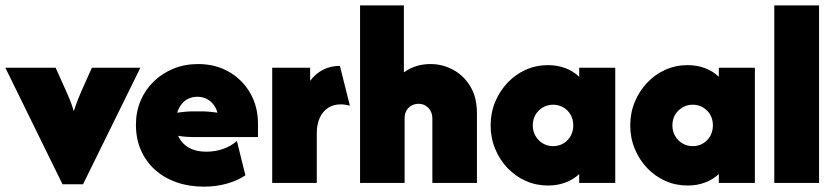

<svg xmlns="http://www.w3.org/2000/svg" viewBox="-25 -687 3132 721"><path d="M209.7 4.9 -4.9 -432.6H184L222.9 -345.8Q229.9 -330.6 237.2 -312.8Q244.4 -295.1 252.1 -269.4Q260.4 -295.1 267.4 -312.8Q274.3 -330.6 281.2 -345.8L320.1 -432.6H502.1L286.8 4.9Z M741 13.9Q684 13.9 637.2 -2.8Q590.3 -19.4 556.2 -50.3Q522.2 -81.2 503.8 -124Q485.4 -166.7 485.4 -218.1Q485.4 -267.4 503.1 -309Q520.8 -350.7 552.4 -381.2Q584 -411.8 626.4 -429.2Q668.8 -446.5 718.8 -446.5Q784 -446.5 834.7 -417.4Q885.4 -388.2 914.6 -337.5Q943.8 -286.8 943.8 -222.2V-172.2H702.8Q689.6 -172.2 674.7 -173.3Q659.7 -174.3 643.8 -177.1Q652.8 -157.6 667.4 -144.4Q681.9 -131.2 702.8 -124.3Q723.6 -117.4 750 -117.4Q784 -117.4 813.9 -128.1Q843.8 -138.9 864.6 -157.6L896.5 -28.5Q866 -8.3 826 2.8Q786.1 13.9 741 13.9ZM640.3 -263.9Q655.6 -266 670.8 -267.4Q686.1 -268.8 698.6 -268.8H731.9Q745.1 -268.8 761.8 -267.4Q778.5 -266 791.7 -263.9Q786.1 -283.3 775 -296.5Q763.9 -309.7 749 -316.7Q734 -323.6 716 -323.6Q697.9 -323.6 683 -316.7Q668.1 -309.7 657.3 -296.5Q646.5 -283.3 640.3 -263.9Z M997.2 0V-432.6H1139.6V-383.3Q1160.4 -411.1 1188.5 -425.3Q1216.7 -439.6 1251.4 -439.6L1288.9 -290.3Q1279.9 -292.4 1271.5 -293.8Q1263.2 -295.1 1254.9 -295.1Q1227.1 -295.1 1206.9 -281.9Q1186.8 -268.8 1175.7 -244.4Q1164.6 -220.1 1164.6 -186.8V0Z M1327.1 0V-666.7H1491.7V-415.3Q1513.9 -431.2 1538.9 -438.9Q1563.9 -446.5 1591.7 -446.5Q1636.1 -446.5 1676 -425.3Q1716 -404.2 1741 -362.8Q1766 -321.5 1766 -261.8V0H1598.6V-241.7Q1598.6 -257.6 1592 -270.1Q1585.4 -282.6 1573.6 -289.9Q1561.8 -297.2 1546.5 -297.2Q1532.6 -297.2 1520.5 -290.6Q1508.3 -284 1501.4 -271.9Q1494.4 -259.7 1494.4 -242.4V0Z M2032.6 9.7Q1988.2 9.7 1949.3 -7.6Q1910.4 -25 1880.9 -55.9Q1851.4 -86.8 1834.4 -128.1Q1817.4 -169.4 1817.4 -216Q1817.4 -263.2 1834.4 -304.2Q1851.4 -345.1 1880.9 -376.4Q1910.4 -407.6 1949.3 -425Q1988.2 -442.4 2032.6 -442.4Q2068.1 -442.4 2097.9 -431.2Q2127.8 -420.1 2150 -398.6V-432.6H2285.4V0H2150V-33.3Q2127.8 -12.5 2097.9 -1.4Q2068.1 9.7 2032.6 9.7ZM2052.1 -138.2Q2073.6 -138.2 2091 -148.6Q2108.3 -159 2118.1 -176.7Q2127.8 -194.4 2127.8 -216Q2127.8 -238.2 2118.1 -255.6Q2108.3 -272.9 2091 -283.3Q2073.6 -293.8 2052.1 -293.8Q2030.6 -293.8 2013.2 -283.3Q1995.8 -272.9 1985.8 -255.9Q1975.7 -238.9 1975.7 -216Q1975.7 -194.4 1985.8 -176.7Q1995.8 -159 2013.2 -148.6Q2030.6 -138.2 2052.1 -138.2Z M2556.9 9.7Q2512.5 9.7 2473.6 -7.6Q2434.7 -25 2405.2 -55.9Q2375.7 -86.8 2358.7 -128.1Q2341.7 -169.4 2341.7 -216Q2341.7 -263.2 2358.7 -304.2Q2375.7 -345.1 2405.2 -376.4Q2434.7 -407.6 2473.6 -425Q2512.5 -442.4 2556.9 -442.4Q2592.4 -442.4 2622.2 -431.2Q2652.1 -420.1 2674.3 -398.6V-432.6H2809.7V0H2674.3V-33.3Q2652.1 -12.5 2622.2 -1.4Q2592.4 9.7 2556.9 9.7ZM2576.4 -138.2Q2597.9 -138.2 2615.3 -148.6Q2632.6 -159 2642.4 -176.7Q2652.1 -194.4 2652.1 -216Q2652.1 -238.2 2642.4 -255.6Q2632.6 -272.9 2615.3 -283.3Q2597.9 -293.8 2576.4 -293.8Q2554.9 -293.8 2537.5 -283.3Q2520.1 -272.9 2510.1 -255.9Q2500 -238.9 2500 -216Q2500 -194.4 2510.1 -176.7Q2520.1 -159 2537.5 -148.6Q2554.9 -138.2 2576.4 -138.2Z M2882.6 0V-666.7H3050.7V0Z"/></svg>

Font: Afacad Flux Black
Style: Regular
Weight: 900
Designer: Kristian Moeller
Foundry: Dicotype
Version: Version 1.100